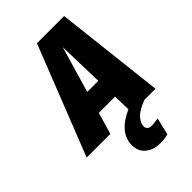

<svg xmlns="http://www.w3.org/2000/svg" viewBox="-334 -798 1152 1152"><g transform="rotate(-45 241.5 -222.0)"><path d="M315 108Q315 141 355 141Q370 141 408 135L382 244Q352 252 315 252Q258 252 221.5 222Q185 192 185 139Q185 34 323 -28L320 -138H182L142 0H-59L215 -696H446L525 0H431Q365 25 340 54Q315 83 315 108ZM222 -276H316L308 -570Z"/></g></svg>

Font: Fira Sans Condensed Black
Style: Italic
Weight: 900
Width: 3
Italic angle: -8°
Designer: Carrois Corporate & Edenspiekermann AG
Foundry: Carrois Corporate GbR & Edenspiekermann AG
Version: Version 4.203